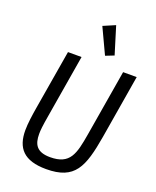

<svg xmlns="http://www.w3.org/2000/svg" viewBox="-172 -1050 944 1161"><g transform="rotate(20 300.0 -469.5)"><path d="M152 -698.2 88.4 -320.3C79.5 -267.4 71 -209.2 71 -166.5C71 -52.6 124.3 12.1 269.2 12.1C453.5 12.1 491.1 -84.2 525.9 -289.4L594.1 -698.2H506.7L435.4 -272.7C413 -139.6 395.6 -63.9 267 -63.9C180 -63.9 157.3 -106.9 157.3 -174C157.3 -198.2 160.2 -225.9 171.9 -294.7L239.3 -698.2ZM293 -918 370 -753.9 424 -775.2 370 -951Z"/></g></svg>

Font: Margiela Mono Italic Text It
Style: Regular
Weight: 400
Designer: Mike Abbink, Paul van der Laan, Pieter van Rosmalen
Foundry: Bold Monday
Version: Version 2.003 2021